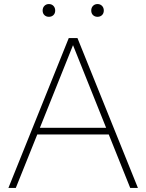

<svg xmlns="http://www.w3.org/2000/svg" viewBox="-20 -928 722 948"><path d="M623 0 517 -264H164L58 0H21.5L319.5 -740H362.5L661 0ZM177 -297H504L340.5 -705ZM190.5 -876Q190.5 -890 199.2 -899Q208 -908 221.5 -908Q235 -908 243.8 -899Q252.5 -890 252.5 -876Q252.5 -862 243.8 -853.5Q235 -845 221.5 -845Q208 -845 199.2 -853.5Q190.5 -862 190.5 -876ZM430.5 -876Q430.5 -890 439.2 -899Q448 -908 461.5 -908Q475 -908 483.8 -899Q492.5 -890 492.5 -876Q492.5 -862 483.8 -853.5Q475 -845 461.5 -845Q448 -845 439.2 -853.5Q430.5 -862 430.5 -876Z"/></svg>

Font: Encode Sans Semi Expanded Thin
Style: Regular
Weight: 250
Width: 6
Designer: Multiple Designers
Foundry: Impallari Type
Version: Version 2.000